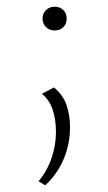

<svg xmlns="http://www.w3.org/2000/svg" viewBox="-20 -377 321 573"><path d="M115 176 95 164Q121 133 134 94.5Q147 56 147 17Q147 -22 136.5 -51.5Q126 -81 105 -97L141 -116Q168 -94 178.5 -63.5Q189 -33 189 3Q189 36 180.5 67.5Q172 99 155.5 126.5Q139 154 115 176ZM143 -286Q128 -286 117.5 -296Q107 -306 107 -321Q107 -337 117.5 -347Q128 -357 143 -357Q159 -357 169 -347Q179 -337 179 -321Q179 -306 169 -296Q159 -286 143 -286Z"/></svg>

Font: Ysabeau ExtraLight
Style: Regular
Weight: 250
Designer: Christian Thalmann (Catharsis Fonts)
Version: Version 2.002